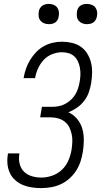

<svg xmlns="http://www.w3.org/2000/svg" viewBox="-20 -957 519 985"><path d="M192 8Q167 8 143 4.5Q119 1 97.5 -8Q76 -17 58.5 -32.5Q41 -48 31 -69Q21 -90 18.5 -114Q16 -138 20 -163L21 -170H80L79 -165Q75 -140 81 -116Q87 -92 103.5 -76Q120 -60 143.5 -53Q167 -46 192 -46Q219 -46 247 -55.5Q275 -65 297 -85.5Q319 -106 330.5 -133Q342 -160 347 -188Q350 -208 351 -228Q352 -248 348 -267.5Q344 -287 335.5 -304Q327 -321 312.5 -332.5Q298 -344 279 -349.5Q260 -355 240 -355H186L195 -409H248Q265 -409 282.5 -412.5Q300 -416 315.5 -424.5Q331 -433 344.5 -445.5Q358 -458 367 -473.5Q376 -489 381 -505.5Q386 -522 389 -539Q392 -556 392.5 -574Q393 -592 390 -609Q387 -626 380 -641.5Q373 -657 361 -668Q349 -679 332.5 -684Q316 -689 298 -689Q273 -689 247.5 -679Q222 -669 204 -649.5Q186 -630 175 -605.5Q164 -581 160 -556H101Q105 -580 113 -603.5Q121 -627 134 -648.5Q147 -670 164.5 -688.5Q182 -707 204 -719.5Q226 -732 250 -737.5Q274 -743 298 -743Q324 -743 349.5 -737Q375 -731 395 -717Q415 -703 428 -681.5Q441 -660 447 -635.5Q453 -611 452.5 -584.5Q452 -558 448 -532Q444 -508 436 -484.5Q428 -461 412.5 -440.5Q397 -420 375.5 -405Q354 -390 331 -381Q357 -369 375.5 -347Q394 -325 402 -297.5Q410 -270 410 -239.5Q410 -209 405 -178Q401 -153 393 -128.5Q385 -104 371 -82Q357 -60 336.5 -41.5Q316 -23 292 -12Q268 -1 242 3.5Q216 8 192 8ZM426 -833Q413 -833 402 -837.5Q391 -842 383.5 -851Q376 -860 374.5 -872.5Q373 -885 375 -898Q376 -906 380.5 -914.5Q385 -923 392.5 -928Q400 -933 408.5 -935Q417 -937 426 -937Q438 -937 450 -932.5Q462 -928 469 -919Q476 -910 478 -897.5Q480 -885 477 -872Q476 -864 471 -855.5Q466 -847 459 -842Q452 -837 443 -835Q434 -833 426 -833ZM230 -833Q218 -833 206.5 -837.5Q195 -842 187.5 -851Q180 -860 178.5 -872.5Q177 -885 179 -898Q180 -906 185 -914.5Q190 -923 197.5 -928Q205 -933 213.5 -935Q222 -937 230 -937Q243 -937 254.5 -932.5Q266 -928 273 -919Q280 -910 282 -897.5Q284 -885 281 -872Q280 -864 275.5 -855.5Q271 -847 264 -842Q257 -837 248 -835Q239 -833 230 -833Z"/></svg>

Font: Iosevka QP Light
Style: Italic
Weight: 300
Italic angle: -9°
Designer: Belleve Invis
Foundry: Belleve Invis
Version: Version 20.0.0; ttfautohint (v1.8.4)